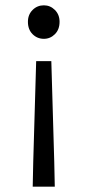

<svg xmlns="http://www.w3.org/2000/svg" viewBox="-20 -518 329 722"><path d="M103 184 105 90 116 -288H173L184 90L186 184ZM145 -372Q120 -372 102.5 -389.5Q85 -407 85 -436Q85 -463 102.5 -480.5Q120 -498 145 -498Q169 -498 186.5 -480.5Q204 -463 204 -436Q204 -407 186.5 -389.5Q169 -372 145 -372Z"/></svg>

Font: Processing Sans Pro
Style: Regular
Weight: 400
Designer: Paul D. Hunt
Foundry: Adobe Systems Incorporated
Version: Version 2.020;PS 2.000;hotconv 1.0.86;makeotf.lib2.5.63406